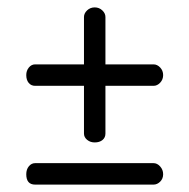

<svg xmlns="http://www.w3.org/2000/svg" viewBox="-20 -556 511 519"><path d="M236 -171Q224 -171 215.5 -178Q207 -185 207 -195V-324H75Q64 -324 57.5 -332Q51 -340 51 -353Q51 -365 58 -373.5Q65 -382 75 -382H207V-510Q207 -520 215.5 -528Q224 -536 236 -536Q248 -536 256.5 -528Q265 -520 265 -510V-382H395Q405 -382 413 -373.5Q421 -365 421 -353Q421 -341 413 -332.5Q405 -324 395 -324H265V-195Q265 -184 257 -177.5Q249 -171 236 -171ZM51 -85Q51 -98 58 -106.5Q65 -115 75 -115H395Q405 -115 413 -106Q421 -97 421 -85Q421 -73 413 -65Q405 -57 395 -57H75Q51 -57 51 -85Z"/></svg>

Font: Dosis
Style: Regular
Weight: 400
Designer: Edgar Tolentino, Pablo Impallari, Igino Marini
Foundry: Edgar Tolentino, Pablo Impallari, Igino Marini
Version: Version 1.007